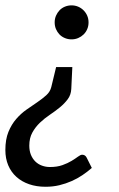

<svg xmlns="http://www.w3.org/2000/svg" viewBox="-24 -536 454 734"><path d="M327 106Q310.5 120.5 291.2 133.5Q272 146.5 250 156.2Q228 166 203.2 172Q178.5 178 150 178Q115.5 178 87.2 168.2Q59 158.5 38.8 140.2Q18.5 122 7.5 96Q-3.5 70 -3.5 37.5Q-3.5 -3 8.2 -31.8Q20 -60.5 38 -81.2Q56 -102 77.5 -117Q99 -132 118.5 -145.2Q138 -158.5 152.8 -171.8Q167.5 -185 172 -203L190.5 -279.5H252.5L248.5 -196Q247.5 -173.5 235 -156.8Q222.5 -140 204.8 -125.5Q187 -111 166.5 -97.2Q146 -83.5 128.5 -66.8Q111 -50 99.5 -29Q88 -8 88 20.5Q88 40.5 94.2 55.8Q100.5 71 111.2 81.5Q122 92 136.5 97.2Q151 102.5 167 102.5Q194.5 102.5 214.8 95.2Q235 88 249.8 79Q264.5 70 274.2 62.8Q284 55.5 290 55.5Q302 55.5 307.5 67ZM185 -450.5Q185 -464 190 -475.8Q195 -487.5 203.5 -496.5Q212 -505.5 224 -510.5Q236 -515.5 249.5 -515.5Q263 -515.5 274.8 -510.5Q286.5 -505.5 295.5 -496.5Q304.5 -487.5 309.5 -475.8Q314.5 -464 314.5 -450.5Q314.5 -436.5 309.5 -424.8Q304.5 -413 295.5 -404.2Q286.5 -395.5 274.8 -390.5Q263 -385.5 249.5 -385.5Q236 -385.5 224 -390.5Q212 -395.5 203.5 -404.2Q195 -413 190 -424.8Q185 -436.5 185 -450.5Z"/></svg>

Font: Lato Medium
Style: Italic
Weight: 500
Italic angle: -7°
Designer: Lukasz Dziedzic
Foundry: tyPoland Lukasz Dziedzic
Version: Version 2.006; 2014-01-15